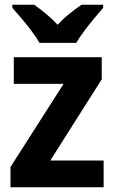

<svg xmlns="http://www.w3.org/2000/svg" viewBox="-20 -786 481 806"><path d="M415 0H24V-85L247 -434H38V-546H407V-453L191 -112H415ZM146 -606Q134 -627 113.5 -654.5Q93 -682 71 -708Q49 -734 32 -753V-766H124Q146 -750 172 -729Q198 -708 222 -682Q247 -709 273 -729.5Q299 -750 322 -766H413V-753Q397 -735 375 -708.5Q353 -682 333 -655Q313 -628 300 -606Z"/></svg>

Font: Noto Sans Arabic SemCond
Style: Bold
Weight: 700
Width: 4
Designer: Monotype Design Team, Nadine Chahine, Nizar Qandah and Khaled Hosny
Foundry: Monotype Imaging Inc.
Version: Version 2.012; ttfautohint (v1.8.4.7-5d5b)